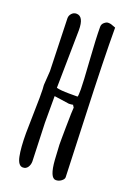

<svg xmlns="http://www.w3.org/2000/svg" viewBox="-132 -724 543 777"><g transform="rotate(20 139.5 -335.5)"><path d="M93.3 -602.1 89.4 -352.5Q107.4 -347.7 144 -347.7H180.2Q182.6 -352.1 182.6 -379.9Q182.6 -407.7 176 -502.2Q169.4 -596.7 169.4 -644.5Q169.4 -655.8 178.2 -663.3Q187 -670.9 194.8 -670.9Q202.6 -670.9 207.5 -669.4Q212.4 -668 218.3 -665.5Q224.1 -663.1 227.5 -662.1Q227.5 -532.2 237.1 -282.5Q246.6 -32.7 246.6 -24.4Q246.6 -16.1 236.1 -8.1Q225.6 0 212.6 0Q199.7 0 191.9 -19Q184.1 -38.1 181.4 -75.4Q178.7 -112.8 177.7 -140.1Q177.2 -151.9 177.7 -167Q177.7 -187.5 178.2 -213.9Q179.2 -260.3 179.2 -267.6V-271.5L180.7 -300.3L174.8 -309.6V-310.5Q166.5 -308.6 156.7 -308.6L92.3 -317.9V-203.1L98.1 -38.6Q98.1 -24.4 90.8 -13.4Q83.5 -2.4 69.8 -2.4Q49.8 -2.4 42.2 -38.8Q34.7 -75.2 34.7 -138.2L37.6 -290.5Q37.6 -337.9 36.1 -342.8V-347.7Q40 -399.9 40 -406.2L33.2 -631.8Q33.2 -643.6 41.5 -652.6Q49.8 -661.6 61.5 -661.6Q93.3 -661.6 93.3 -602.1Z"/></g></svg>

Font: Amatic
Style: Bold
Weight: 700
Width: 3
Version: Version 2.000; ttfautohint (v0.92-dirty) -l 8 -r 50 -G 50 -x